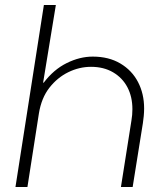

<svg xmlns="http://www.w3.org/2000/svg" viewBox="-20 -750 673 770"><path d="M42 0 156 -730H204L153 -419L155 -418Q195 -471 247.5 -497Q300 -523 352 -523Q416 -523 462.5 -495.5Q509 -468 533.5 -421Q558 -374 558 -315Q558 -301 556.5 -284.5Q555 -268 553 -256L512 0H465L507 -266Q509 -277 510 -289Q511 -301 511 -312Q511 -362 491 -400Q471 -438 433.5 -460Q396 -482 345 -482Q298 -482 254 -460.5Q210 -439 178 -398Q146 -357 136 -295L90 0Z"/></svg>

Font: MuseoModerno Thin ExtraLight
Style: Italic
Weight: 250
Italic angle: -9°
Version: Version 1.003